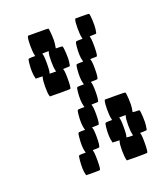

<svg xmlns="http://www.w3.org/2000/svg" viewBox="-113 -629 642 741"><g transform="rotate(-20 208.0 -258.5)"><path d="M280.3 -213.4 281.7 -216.8H323.2Q364.3 -216.8 365.7 -215.3Q368.2 -210.9 369.4 -186.8Q370.6 -162.6 368.7 -150.4Q368.2 -149.4 367.7 -145.5Q367.2 -141.6 367.2 -141.1Q366.2 -135.3 365.7 -134.8L377.4 -133.3H378.9Q392.6 -133.3 393.6 -132.3Q396 -127.9 397.2 -103.8Q398.4 -79.6 396.5 -67.4Q396 -66.4 395.5 -62.5Q395 -58.6 395 -57.6Q394 -51.8 393.6 -51.3Q392.1 -49.8 378.9 -49.8Q364.7 -49.8 365.7 -48.8Q369.6 -42 369.4 -6.8Q369.1 28.3 365.2 32.2Q364.3 33.2 322.8 33.2L281.2 32.7L280.3 28.8Q276.9 16.6 276.9 -9.8Q276.9 -36.1 280.3 -45.9L281.7 -49.8L267.6 -50.3L253.4 -50.8L252.4 -54.7Q246.1 -77.1 250 -114.3Q251.5 -128.9 253.4 -131.1Q255.4 -133.3 267.6 -133.3H281.2L280.3 -137.7Q276.9 -151.4 276.9 -177.7Q276.9 -204.1 280.3 -213.4ZM335.9 -129.4 336.9 -133.3H323.2Q309.1 -133.3 310.1 -132.3Q314 -125.5 314 -92.3Q314 -58.1 310.1 -51.3L321.8 -49.8H323.2H336.9L335.9 -54.7Q332.5 -67.9 332.5 -93.5Q332.5 -119.1 335.9 -129.4ZM280.3 -546.9 281.7 -549.8H309.6Q336.9 -549.8 337.9 -548.8Q340.8 -543.9 341.8 -520Q342.8 -496.1 340.8 -482.4Q338.4 -468.8 337.9 -467.8Q336.9 -466.8 323.2 -466.8Q310.1 -466.8 310.1 -465.3Q314 -458.5 314 -425.8Q314 -391.1 310.1 -384.3Q309.1 -383.3 295.4 -383.3Q281.2 -383.3 282.2 -382.3Q286.6 -374.5 286.6 -342.3Q286.6 -309.1 282.2 -301.3Q280.8 -299.8 267.6 -299.8Q253.4 -299.8 254.4 -298.8Q258.8 -291 258.8 -258.8Q258.8 -225.6 254.4 -217.8Q253.4 -216.8 239.7 -216.8Q226.6 -216.8 226.6 -215.3Q231 -207.5 231 -175.8Q231 -142.1 226.6 -134.3Q225.6 -133.3 211.9 -133.3Q197.8 -133.3 198.7 -132.3Q203.1 -124.5 203.1 -92.3Q203.1 -59.1 198.7 -51.3Q197.3 -49.8 184.1 -49.8Q169.9 -49.8 170.9 -48.8Q174.8 -42 174.8 -6.8Q174.8 28.3 170.9 32.2Q169.9 33.2 142.1 33.2L114.3 32.7L113.3 28.8Q107.4 7.8 111.3 -31.2Q112.8 -45.9 114.7 -47.9Q116.7 -49.8 128.9 -49.8H142.6L141.1 -54.7Q135.3 -76.2 139.2 -114.3Q140.6 -128.9 142.6 -131.1Q144.5 -133.3 156.7 -133.3H170.4L168.9 -137.7Q162.6 -160.6 166.5 -197.8Q168 -212.4 169.9 -214.6Q171.9 -216.8 184.1 -216.8H198.2L196.8 -221.2Q190.4 -244.1 194.3 -281.2Q195.8 -295.9 197.8 -297.9Q199.7 -299.8 211.9 -299.8H226.1L224.6 -304.7Q218.3 -327.6 222.2 -364.3Q223.6 -378.9 225.6 -381.1Q227.5 -383.3 239.7 -383.3H253.4L252.4 -387.7Q246.1 -410.6 250 -447.8Q251.5 -462.4 253.4 -464.6Q255.4 -466.8 267.6 -466.8H281.2L280.3 -471.2Q276.9 -484.9 276.9 -511.2Q276.9 -537.6 280.3 -546.9ZM85.9 -546.9 87.4 -549.8H128.9Q169.9 -549.8 170.9 -548.8Q173.3 -544.4 174.8 -520.3Q176.3 -496.1 174.3 -483.9Q173.8 -482.9 173.3 -479.2Q172.9 -475.6 172.9 -474.6Q171.9 -468.3 171.4 -467.8Q170.4 -466.8 184.1 -466.8Q197.3 -466.8 198.7 -465.3Q201.2 -460.9 202.6 -436.8Q204.1 -412.6 202.1 -400.4Q201.7 -399.4 201.2 -395.5Q200.7 -391.6 200.7 -391.1Q199.7 -385.3 199.2 -384.8Q197.8 -383.3 184.1 -383.3Q169.9 -383.3 170.9 -382.3Q174.8 -376 174.8 -340.6Q174.8 -305.2 170.9 -301.3Q169.9 -300.3 128.4 -300.3L86.9 -300.8L85.4 -304.7Q82 -317.4 82.3 -343.5Q82.5 -369.6 85.9 -379.4L86.9 -383.3L73.2 -383.8H59.1L58.1 -387.7Q51.8 -410.2 55.7 -447.8Q57.1 -462.4 59.1 -464.6Q61 -466.8 73.2 -466.8H86.9L85.9 -471.2Q82.5 -484.9 82.5 -511.2Q82.5 -537.6 85.9 -546.9ZM141.1 -462.9 142.6 -466.8H128.9Q115.7 -466.8 115.7 -465.3Q119.6 -458.5 119.6 -425.8Q119.6 -391.1 115.7 -384.3Q114.7 -383.3 128.9 -383.3H142.6L141.1 -387.7Q137.7 -400.9 137.7 -426.8Q137.7 -452.6 141.1 -462.9Z"/></g></svg>

Font: VT323
Style: Regular
Weight: 400
Monospace: yes
Version: Version 001.002